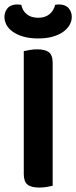

<svg xmlns="http://www.w3.org/2000/svg" viewBox="-30 -837 343 864"><path d="M147 7Q109 7 93 -7Q77 -21 77 -54V-607Q86 -609 103 -612Q120 -615 137 -615Q173 -615 190 -602Q207 -589 207 -554V-1Q198 1 181.5 4Q165 7 147 7ZM142 -757Q173 -757 192.5 -773Q212 -789 218 -815Q223 -816 226.5 -816.5Q230 -817 235 -817Q264 -817 278.5 -800.5Q293 -784 293 -761Q293 -742 283 -724.5Q273 -707 254 -693.5Q235 -680 207 -672Q179 -664 142 -664Q104 -664 76 -672Q48 -680 28.5 -693.5Q9 -707 -0.5 -724.5Q-10 -742 -10 -761Q-10 -784 4.5 -800.5Q19 -817 48 -817Q53 -817 57 -816.5Q61 -816 66 -815Q71 -789 90.5 -773Q110 -757 142 -757Z"/></svg>

Font: Baloo Tammudu 2 SemiBold
Style: Regular
Weight: 600
Designer: Maithili Shingre, Omkar Shende and Ek Type
Foundry: Ek Type
Version: Version 1.640;hotconv 1.0.111;makeotfexe 2.5.65597; ttfautoh